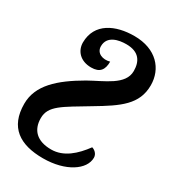

<svg xmlns="http://www.w3.org/2000/svg" viewBox="-202 -655 903 1000"><g transform="rotate(30 249.5 -155.0)"><path d="M214 240C350 240 443 176 443 105C443 81 423 66 408 62C361 126 303 179 228 179C142 179 100 135 100 64C100 -11 165 -41 302 -124C430 -200 511 -255 511 -370C511 -468 442 -550 309 -550C197 -550 94 -504 93 -387C93 -338 128 -295 195 -295C247 -295 266 -322 266 -371C226 -360 184 -375 184 -417C184 -480 250 -492 294 -492C372 -492 397 -447 397 -390C397 -306 291 -271 206 -223C75 -147 -12 -69 -12 42C-12 184 75 240 214 240Z"/></g></svg>

Font: Noto Serif SemiCondensed Extra
Style: Italic
Weight: 800
Width: 4
Italic angle: -12°
Designer: Monotype Design Team
Foundry: Monotype Imaging Inc.
Version: Version 1.901